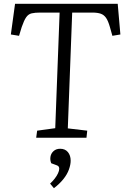

<svg xmlns="http://www.w3.org/2000/svg" viewBox="-20 -723 652 1008"><path d="M175 -37 270 -50 293 -657H191Q164 -657 146.5 -653Q129 -649 117.5 -632.5Q106 -616 94 -581L80 -535L37 -542L59 -703H598L612 -542L570 -535L557 -581Q548 -613 537 -629Q526 -645 509 -651Q492 -657 464 -657H359L336 -49L438 -37L434 0H170ZM263 265 243 241Q256 229 267 215Q278 201 284.5 187Q291 173 291 163Q291 156 288 151.5Q285 147 276 144L249 134Q242 117 245 99.5Q248 82 261.5 70Q275 58 296 58Q322 58 336.5 75.5Q351 93 351 121Q351 141 342 166.5Q333 192 313 217Q293 242 263 265Z"/></svg>

Font: Literata 18pt Light
Style: Italic
Weight: 300
Italic angle: -2°
Designer: Latin by Veronika Burian and Jose Scaglione. Greek by Irene Vlachou. Cyrillic by Vera Evstafieva
Foundry: TypeTogether
Version: Version 3.103;gftools[0.9.29]